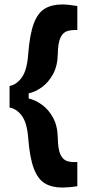

<svg xmlns="http://www.w3.org/2000/svg" viewBox="-20 -719 390 864"><path d="M23 -235V-332Q55 -338 78.5 -371Q102 -404 107 -477Q114 -565 132 -613Q150 -661 181.5 -680Q213 -699 260 -699Q274 -699 291.5 -697Q309 -695 328 -692V-584Q302 -585 282.5 -579Q263 -573 252 -549.5Q241 -526 240 -475Q239 -423 219 -386Q199 -349 169 -327Q139 -305 109 -299V-276Q139 -269 169 -247.5Q199 -226 219 -189Q239 -152 240 -99Q241 -47 252 -23.5Q263 0 282.5 6Q302 12 328 10V119Q309 122 290.5 123.5Q272 125 260 125Q214 125 182.5 106.5Q151 88 132.5 40Q114 -8 107 -97Q102 -165 79 -197Q56 -229 23 -235Z"/></svg>

Font: Bricolage Grotesque 12pt Bricolage Grotesque 10pt Regular
Style: Bold
Weight: 700
Designer: Mathieu Triay
Foundry: Atelier Triay
Version: Version 1.001; ttfautohint (v1.8.4.7-5d5b);gftools[0.9.33.de